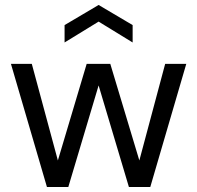

<svg xmlns="http://www.w3.org/2000/svg" viewBox="-20 -753 794 773"><path d="M169 0 24 -496H108L213 -107L329 -496H424L541 -107L645 -496H730L585 0H499L377 -409L255 0ZM240 -582V-652L377 -733L514 -652V-582L377 -666Z"/></svg>

Font: Rethink Sans
Style: Regular
Weight: 400
Designer: The Rethink Sans project authors (Hans Thiessen). DM Sans designed by Colophon Foundry.
Foundry: Rethink Communications LLC
Version: Version 1.001